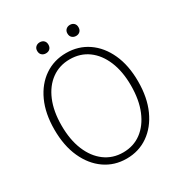

<svg xmlns="http://www.w3.org/2000/svg" viewBox="-202 -1028 1125 1188"><g transform="rotate(-30 360.0 -433.5)"><path d="M360 13Q273 13 205.5 -34Q138 -81 99.5 -166Q61 -251 61 -366Q61 -481 99.5 -565Q138 -649 205.5 -695Q273 -741 360 -741Q447 -741 514.5 -695Q582 -649 620.5 -565Q659 -481 659 -366Q659 -251 620.5 -166Q582 -81 514.5 -34Q447 13 360 13ZM360 -31Q435 -31 490.5 -72.5Q546 -114 577 -189Q608 -264 608 -366Q608 -467 577 -541Q546 -615 490.5 -655.5Q435 -696 360 -696Q286 -696 230 -655.5Q174 -615 143 -541Q112 -467 112 -366Q112 -264 143 -189Q174 -114 230 -72.5Q286 -31 360 -31ZM252 -801Q235 -801 223.5 -811.5Q212 -822 212 -841Q212 -859 223.5 -869.5Q235 -880 252 -880Q270 -880 281 -869.5Q292 -859 292 -841Q292 -822 281 -811.5Q270 -801 252 -801ZM468 -801Q451 -801 439.5 -811.5Q428 -822 428 -841Q428 -859 439.5 -869.5Q451 -880 468 -880Q485 -880 496 -869.5Q507 -859 507 -841Q507 -822 496 -811.5Q485 -801 468 -801Z"/></g></svg>

Font: Noto Sans KR Thin ExtraLight
Style: Regular
Weight: 250
Version: Version 2.004-H2;hotconv 1.0.118;makeotfexe 2.5.65603